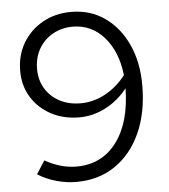

<svg xmlns="http://www.w3.org/2000/svg" viewBox="-52 -758 716 815"><g transform="rotate(-5 306.0 -350.5)"><path d="M281 -711Q362 -711 423.5 -668Q485 -625 520 -549.5Q555 -474 555 -375Q555 -259 516 -172.5Q477 -86 406.5 -38Q336 10 241 10Q198 10 154.5 -2.5Q111 -15 77 -37L113 -93Q144 -75 178.5 -65Q213 -55 247 -55Q355 -55 418 -138.5Q481 -222 483 -368Q444 -318 390 -290Q336 -262 278 -262Q210 -262 157 -290.5Q104 -319 74 -368Q44 -417 44 -480Q44 -547 75 -599Q106 -651 159.5 -681Q213 -711 281 -711ZM288 -321Q343 -321 393.5 -348.5Q444 -376 481 -424Q470 -525 416 -586.5Q362 -648 282 -648Q235 -648 197 -626.5Q159 -605 137.5 -567.5Q116 -530 116 -482Q116 -435 138 -398.5Q160 -362 199 -341.5Q238 -321 288 -321Z"/></g></svg>

Font: Red Hat Display VF
Style: Regular
Weight: 300
Designer: Pentagram, MCKL
Foundry: Pentagram, MCKL
Version: Version 1.023